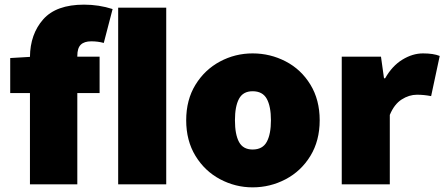

<svg xmlns="http://www.w3.org/2000/svg" viewBox="-20 -794 1922 827"><path d="M24 -544 109 -549Q110 -647 166 -710.5Q222 -774 342 -774Q406 -774 465 -755L427 -609Q402 -616 373 -616Q343 -616 328 -601.5Q313 -587 313 -553V-550H409V-393H313V0H109V-393H24ZM489 -761H696V0H489Z M782 -276Q782 -364 822 -429Q862 -494 927.5 -529Q993 -564 1068 -564Q1144 -564 1210.5 -529.5Q1277 -495 1317 -429.5Q1357 -364 1357 -276Q1357 -188 1317 -122.5Q1277 -57 1210.5 -22Q1144 13 1068 13Q994 13 928 -22Q862 -57 822 -122.5Q782 -188 782 -276ZM1147 -276Q1147 -336 1129 -368.5Q1111 -401 1068 -401Q1027 -401 1009.5 -368.5Q992 -336 992 -276Q992 -215 1009.5 -182.5Q1027 -150 1068 -150Q1111 -150 1129 -183Q1147 -216 1147 -276Z M1452 -550H1621L1634 -457H1639Q1669 -510 1713 -537Q1757 -564 1802 -564Q1847 -564 1874 -553L1837 -380Q1806 -386 1776 -386Q1742 -386 1710 -365.5Q1678 -345 1659 -299V0H1452Z"/></svg>

Font: Nebula Sans Black
Style: Regular
Weight: 900
Designer: Paul D. Hunt for Adobe (as Source Sans)
Foundry: Nebula Entertainment & Broadcasting LLC
Version: Version 1.010